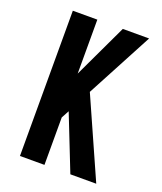

<svg xmlns="http://www.w3.org/2000/svg" viewBox="-136 -824 772 913"><g transform="rotate(20 250.0 -367.5)"><path d="M460 0H329L219 -279L198 -240V0H74V-735H198V-462L327 -735H460L282 -400Z"/></g></svg>

Font: Iosevka Extrabold
Style: Regular
Weight: 800
Monospace: yes
Designer: Belleve Invis
Foundry: Belleve Invis
Version: Version 32.5.0; ttfautohint (v1.8.4)